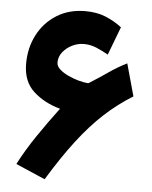

<svg xmlns="http://www.w3.org/2000/svg" viewBox="-51 -706 612 773"><g transform="rotate(5 255.5 -319.0)"><path d="M195.3 -262.7Q130.9 -280.3 87.2 -320.1Q43.5 -359.9 43.5 -431.6Q43.5 -496.1 70.8 -548.6Q98.1 -601.1 147.7 -632.1Q197.3 -663.1 263.2 -663.1Q310.1 -663.1 345.5 -648.4Q380.9 -633.8 411.1 -610.8L367.7 -496.6Q346.7 -508.8 321.3 -519.8Q295.9 -530.8 268.6 -530.8Q244.6 -530.8 221.9 -519.8Q199.2 -508.8 184.1 -490Q168.9 -471.2 168.9 -447.3Q168.9 -432.6 183.1 -419.9Q197.3 -407.2 218.3 -397.5Q239.3 -387.7 261.2 -381.8Q283.2 -376 298.8 -375Q299.8 -375 303.5 -377.2Q307.1 -379.4 307.6 -379.9Q343.8 -402.3 376.5 -425.3Q409.2 -448.2 449.2 -468.3L485.4 -337.9Q424.3 -300.3 371.3 -251.5Q318.4 -202.6 266.8 -135.5Q215.3 -68.4 158.2 25.4L39.6 -25.9Q70.3 -85 110.6 -144.3Q150.9 -203.6 195.3 -262.7Z"/></g></svg>

Font: Vazirmatn FD NL ExtraBold
Style: Regular
Weight: 800
Designer: Saber Rastikerdar
Foundry: Saber Rastikerdar
Version: Version 33.003